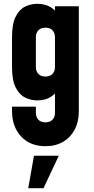

<svg xmlns="http://www.w3.org/2000/svg" viewBox="-20 -583 492 1006"><path d="M218 183Q138 183 90.5 132Q43 81 43 -2V-24H168V8Q168 30.5 181 44.2Q194 58 218 58Q242 58 255 44.2Q268 30.5 268 8V-154L290 -125Q274.5 -93 245.8 -75Q217 -57 175 -57Q142.5 -57 112.2 -71.5Q82 -86 62.5 -123.8Q43 -161.5 43 -232V-388Q43 -458.5 62.5 -496.5Q82 -534.5 112.2 -548.8Q142.5 -563 175 -563Q217 -563 245.8 -545.2Q274.5 -527.5 290 -495L268 -466V-550H393V0Q393 55 371.2 96.2Q349.5 137.5 310.2 160.2Q271 183 218 183ZM218 -182Q242 -182 255 -195.8Q268 -209.5 268 -232V-388Q268 -410.5 255 -424.2Q242 -438 218 -438Q194 -438 181 -424.2Q168 -410.5 168 -388V-232Q168 -209.5 181 -195.8Q194 -182 218 -182ZM128 403 158 233H288L208 403Z"/></svg>

Font: Mohave Light
Style: Bold
Weight: 700
Version: Version 2.003